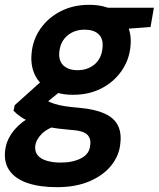

<svg xmlns="http://www.w3.org/2000/svg" viewBox="-52 -544 658 796"><path d="M184 232Q114 232 64 215.5Q14 199 -11 165.5Q-36 132 -31 83Q-27 43 -4 9.5Q19 -24 59.5 -50.5Q100 -77 155 -96L197 -29Q145 -13 121 11Q97 35 94 62Q92 85 104.5 100Q117 115 142 122.5Q167 130 200 130Q251 130 285.5 111.5Q320 93 322 57Q326 30 309 13.5Q292 -3 236 -6Q187 -10 149 -17.5Q111 -25 82.5 -35.5Q54 -46 35 -59Q16 -72 4 -85L9 -108L135 -221L228 -190L78 -67L128 -137Q138 -129 149 -123.5Q160 -118 175.5 -113Q191 -108 215.5 -104Q240 -100 278 -97Q342 -91 381 -73.5Q420 -56 436 -25.5Q452 5 447 49Q443 99 410.5 140.5Q378 182 320.5 207Q263 232 184 232ZM251 -151Q191 -151 150.5 -173.5Q110 -196 92 -235Q74 -274 79 -323Q84 -380 116 -425.5Q148 -471 200 -497.5Q252 -524 317 -524Q378 -524 418 -501.5Q458 -479 476 -440Q494 -401 489 -353Q484 -296 452 -250Q420 -204 368.5 -177.5Q317 -151 251 -151ZM269 -253Q312 -253 340.5 -277.5Q369 -302 373 -345Q377 -383 357 -402Q337 -421 299 -421Q257 -421 228 -397Q199 -373 194 -330Q190 -292 211 -272.5Q232 -253 269 -253ZM384 -418 379 -512H586L572 -432Z"/></svg>

Font: DM Sans 12pt
Style: Bold Italic
Weight: 700
Italic angle: -10°
Version: Version 4.004;gftools[0.9.30]